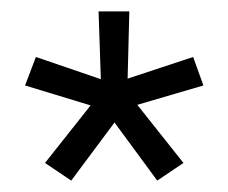

<svg xmlns="http://www.w3.org/2000/svg" viewBox="-20 -726 401 337"><path d="M319 -626 204 -588 207 -706H153L157 -587L43 -626L24 -576L139 -541L59 -440L105 -409L181 -511L256 -409L302 -440L221 -542L337 -576Z"/></svg>

Font: Alpha Lyrae Medium
Style: Regular
Weight: 500
Designer: Nikolay Petroussenko, Plamen Motev
Foundry: Fontfabric LLC
Version: Version 1.000;hotconv 1.0.109;makeotfexe 2.5.65596